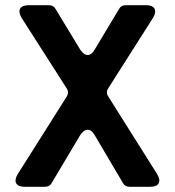

<svg xmlns="http://www.w3.org/2000/svg" viewBox="-20 -720 673 740"><path d="M49 -50 236 -346Q248 -364 236 -381L64 -650Q50 -673 57.5 -686.5Q65 -700 91 -700H168Q187 -700 195 -684L289 -529Q303 -508 318 -508Q333 -508 345 -529L438 -684Q446 -700 465 -700H542Q568 -700 575.5 -686.5Q583 -673 569 -650L398 -381Q386 -364 398 -347L585 -50Q599 -27 591.5 -13.5Q584 0 558 0H481Q461 0 453 -16L345 -199Q333 -220 318 -220Q303 -220 289 -199L180 -16Q172 0 152 0H76Q50 0 42.5 -13.5Q35 -27 49 -50Z"/></svg>

Font: Tsunagi Gothic Black
Style: Regular
Weight: 900
Designer: Yoshimichi Ohira
Foundry: Positype
Version: Version 1.001